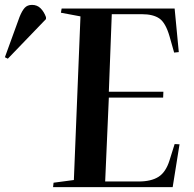

<svg xmlns="http://www.w3.org/2000/svg" viewBox="-175 -765 795 785"><path d="M154 -698 74 -713 77 -730H539L556 -552L537 -550L518 -617Q502 -672 476.5 -689.5Q451 -707 405 -707H282L270 -390H493L492 -366H270L255 -23H392Q443 -23 473 -42Q503 -61 518 -109L539 -176L559 -175L531 0H42L44 -18L127 -29ZM-143 -525 -155 -531 -95 -696Q-85 -721 -74 -733Q-63 -745 -44 -745Q-23 -745 -9 -731Q5 -717 13 -695V-687Z"/></svg>

Font: Literata 72pt SemiBold
Style: Italic
Weight: 600
Italic angle: -2°
Designer: Latin by Veronika Burian and Jose Scaglione. Greek by Irene Vlachou. Cyrillic by Vera Evstafieva
Foundry: TypeTogether
Version: Version 3.002